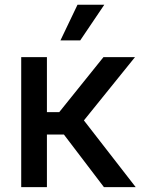

<svg xmlns="http://www.w3.org/2000/svg" viewBox="-20 -771 585 791"><path d="M67.4 0V-535.6H173.3V-309.1H224.1L406.2 -535.6H536.1L325.7 -274.9L539.1 0H408.2L243.2 -216.8H173.3V0ZM229 -604.5 299.3 -751.5H409.7L310.5 -604.5Z"/></svg>

Font: Inter 20pt Medium
Style: Regular
Weight: 500
Version: Version 4.001;git-66647c0bb